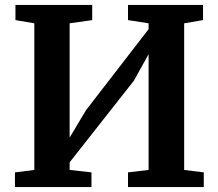

<svg xmlns="http://www.w3.org/2000/svg" viewBox="-20 -763 891 783"><path d="M356 -743V-681L264 -668V-202L331 -314L586 -644V-668L502 -681V-743H808V-681L731 -668V-70L811 -60V0H502V-60L586 -70V-542L526 -434L264 -101V-70L353 -60V0H41V-60L120 -70V-668L43 -681V-743Z"/></svg>

Font: Koeln Type Serif
Style: Bold
Weight: 700
Designer: Eben Sorkin
Foundry: Eben Sorkin
Version: Version 2.002